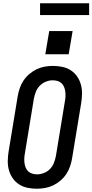

<svg xmlns="http://www.w3.org/2000/svg" viewBox="-20 -1146 565 1174"><path d="M205 8Q176 8 147.5 2Q119 -4 96 -19Q73 -34 57.5 -56.5Q42 -79 34.5 -106Q27 -133 27.5 -162.5Q28 -192 33 -222L88 -556Q92 -581 100.5 -606Q109 -631 123.5 -653Q138 -675 159 -693Q180 -711 204 -722.5Q228 -734 253.5 -738.5Q279 -743 304 -743Q333 -743 361.5 -737Q390 -731 413 -716Q436 -701 451.5 -678.5Q467 -656 474.5 -629Q482 -602 481.5 -572.5Q481 -543 476 -513L421 -179Q417 -154 408.5 -129Q400 -104 385.5 -82Q371 -60 350 -42Q329 -24 305 -12.5Q281 -1 255.5 3.5Q230 8 205 8ZM207 -80Q228 -80 249.5 -88.5Q271 -97 286.5 -113.5Q302 -130 310 -151Q318 -172 322 -193L377 -528Q380 -543 380.5 -558Q381 -573 379 -587.5Q377 -602 371.5 -615Q366 -628 356 -637.5Q346 -647 331.5 -651Q317 -655 302 -655Q281 -655 260 -646.5Q239 -638 223 -621.5Q207 -605 199 -584Q191 -563 187 -542L132 -207Q129 -192 128.5 -177Q128 -162 130 -147.5Q132 -133 137.5 -120Q143 -107 153.5 -97.5Q164 -88 178 -84Q192 -80 207 -80ZM257 -814 281 -956H424L400 -814ZM525 -1054H225V-1126H525Z"/></svg>

Font: Iosevka SS04 Semibold
Style: Italic
Weight: 600
Italic angle: -9°
Monospace: yes
Designer: Belleve Invis
Foundry: Belleve Invis
Version: Version 19.0.0; ttfautohint (v1.8.4)